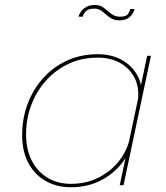

<svg xmlns="http://www.w3.org/2000/svg" viewBox="-20 -760 681 788"><path d="M270 8.5Q213.5 8.5 168.2 -16.8Q123 -42 97 -89.8Q71 -137.5 71 -205.5Q71 -275 94 -335.2Q117 -395.5 158.5 -441Q200 -486.5 256.5 -512Q313 -537.5 380 -537.5Q435.5 -537.5 476.2 -516Q517 -494.5 539.5 -458Q562 -421.5 562 -376Q562 -359.5 560.5 -350Q559 -340.5 556 -327.5H541Q544.5 -340.5 546 -349.5Q547.5 -358.5 547.5 -374Q547.5 -415.5 527.5 -449.2Q507.5 -483 470 -503.2Q432.5 -523.5 380 -523.5Q316.5 -523.5 263 -498.8Q209.5 -474 170 -430.5Q130.5 -387 108.8 -330Q87 -273 87 -208.5Q87 -145.5 110.8 -100Q134.5 -54.5 176 -30Q217.5 -5.5 270 -5.5Q334.5 -5.5 385.2 -31.5Q436 -57.5 469 -100Q502 -142.5 512.5 -191.5H527Q516 -136.5 480.8 -91Q445.5 -45.5 391.8 -18.5Q338 8.5 270 8.5ZM487 0H471.5L584 -531H599.5ZM532.5 -723Q530.5 -716.5 524.8 -705.5Q519 -694.5 506 -685.5Q493 -676.5 469.5 -676.5Q450 -676.5 436.8 -684.5Q423.5 -692.5 412 -703Q403 -711.5 392.5 -718Q382 -724.5 366 -724.5Q341.5 -724.5 331.5 -713Q321.5 -701.5 320 -691.5H302.5Q304 -700 311.5 -711.2Q319 -722.5 333.2 -731Q347.5 -739.5 369 -739.5Q389 -739.5 400.5 -731.8Q412 -724 423 -714Q434 -704 445.5 -697.8Q457 -691.5 472.5 -691.5Q498.5 -691.5 505.8 -703.2Q513 -715 515 -723Z"/></svg>

Font: Epilogue Thin
Style: Italic
Weight: 250
Italic angle: -12°
Designer: Tyler Finck
Foundry: Etcetera Type Co
Version: Version 2.112